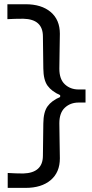

<svg xmlns="http://www.w3.org/2000/svg" viewBox="-20 -787 444 924"><path d="M103 117.2H17.1V45.4Q56.6 47.9 92.3 47.9Q186 44.9 186.5 -37.1L188.5 -192.9Q189 -247.6 208.7 -275.1Q228.5 -302.7 269.5 -320.3V-329.1Q228.5 -347.2 208.7 -374.8Q189 -402.3 188.5 -457.5L186.5 -612.3Q186 -694.8 92.3 -696.8Q49.8 -696.8 15.6 -694.8V-766.6H103Q179.7 -766.6 223.9 -729.2Q268.1 -691.9 268.1 -624.5Q268.1 -596.2 266.8 -540.3Q265.6 -484.4 265.6 -456.1Q265.6 -405.8 292.2 -381.1Q318.8 -356.4 358.4 -356.4H391.6V-293.5H358.4Q318.8 -293.5 292.2 -268.8Q265.6 -244.1 265.6 -193.8Q265.6 -165.5 266.8 -109.4Q268.1 -53.2 268.1 -24.9Q268.1 42.5 223.9 79.8Q179.7 117.2 103 117.2Z"/></svg>

Font: Commissioner Flair
Style: Regular
Weight: 400
Designer: Kostas Bartsokas
Foundry: Kostas Bartsokas
Version: Version 1.000